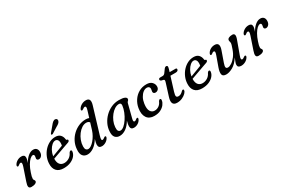

<svg xmlns="http://www.w3.org/2000/svg" viewBox="90 -1814 4288 2919"><g transform="rotate(-30 2234.0 -354.0)"><path d="M76.5 -362Q69.5 -364.5 67 -372.5Q64.5 -380.5 70 -393Q85.5 -424.5 120.8 -446.5Q156 -468.5 199 -468.5Q255 -468.5 255 -418Q255 -401 249 -378.8Q243 -356.5 234.5 -332.5Q269.5 -395 314 -431.5Q358.5 -468 403.5 -468Q441 -468 460.5 -445.8Q480 -423.5 479.5 -387Q479 -345.5 458.2 -321.2Q437.5 -297 410 -297Q392 -297 383.8 -306.2Q375.5 -315.5 375.5 -327Q375.5 -337.5 378.8 -347.8Q382 -358 382 -370.5Q382 -398.5 359 -398.5Q336 -398.5 307.5 -372.8Q279 -347 251 -299Q223 -251 201.5 -184.5Q189 -148 184 -126.5Q179 -105 179 -88Q179 -70 188.8 -60.2Q198.5 -50.5 198.5 -36.5Q198.5 -16.5 172.5 -3Q146.5 10.5 102.5 10.5Q65 10.5 58.5 -16.5Q52 -43.5 71.5 -97.5L145.5 -316Q159 -355.5 156.8 -373.2Q154.5 -391 138 -391Q122.5 -391 102 -372.5Q86 -358.5 76.5 -362Z M908.5 -144Q905 -107 876 -71.5Q847 -36 795.2 -12.8Q743.5 10.5 672 10.5Q586.5 10.5 545.8 -36.2Q505 -83 509.5 -163Q512 -223.5 535.8 -278.5Q559.5 -333.5 598.5 -376.2Q637.5 -419 687 -443.8Q736.5 -468.5 792 -468.5Q849.5 -468.5 879 -436.8Q908.5 -405 913 -358.5Q915 -341.5 927 -341Q943 -341 943 -325Q943 -315.5 935.8 -307.5Q928.5 -299.5 910 -293.5Q883.5 -284.5 845.2 -270.8Q807 -257 764.8 -242Q722.5 -227 683 -212.8Q643.5 -198.5 615 -188.5Q613 -121 640.8 -87.8Q668.5 -54.5 717 -54.5Q762.5 -54.5 802.5 -79.5Q842.5 -104.5 863.5 -151.5Q878 -172 892 -172Q912 -171.5 908.5 -144ZM765.5 -421Q737 -421 706.2 -395Q675.5 -369 651.5 -325.2Q627.5 -281.5 619 -228Q646.5 -238.5 681.8 -251.8Q717 -265 752 -278.2Q787 -291.5 815 -302.5Q819.5 -322 820 -351Q820 -382.5 805.2 -401.8Q790.5 -421 765.5 -421ZM844.5 -643.5Q866.5 -672 886.8 -687.8Q907 -703.5 930 -700Q949 -697 955.5 -682Q962 -667 954.5 -650Q947 -632 930.8 -618.5Q914.5 -605 888 -591L785.5 -526.5Q778 -523.5 770.8 -523.2Q763.5 -523 760 -527.5Q756 -532.5 759.2 -539.2Q762.5 -546 768 -552.5Z M1528.5 -601.5 1393 -153.5Q1377 -100.5 1379.2 -84.5Q1381.5 -68.5 1396 -68.5Q1410.5 -68.5 1433 -87.5Q1450 -100.5 1459.5 -95Q1473.5 -86 1459 -59.5Q1442.5 -29.5 1408.5 -9.5Q1374.5 10.5 1339 10.5Q1280.5 10.5 1280.5 -48.5Q1280.5 -64 1284.8 -84.5Q1289 -105 1300 -141Q1253.5 -65 1198.2 -27.2Q1143 10.5 1090 10.5Q1035.5 10.5 1006 -27Q976.5 -64.5 985 -143.5Q990 -209.5 1019.2 -268.2Q1048.5 -327 1095.8 -372Q1143 -417 1202.2 -442.5Q1261.5 -468 1326 -468Q1359 -468 1384.5 -458L1420 -573Q1431.5 -611.5 1428.5 -626Q1425.5 -640.5 1410 -640.5Q1395 -640.5 1371.5 -621.5Q1353.5 -608.5 1343.5 -613.5Q1328 -622.5 1343.5 -648.5Q1362 -679.5 1398 -698.8Q1434 -718 1473 -718Q1563.5 -718 1528.5 -601.5ZM1087.5 -130.5Q1086.5 -91 1101.2 -73.8Q1116 -56.5 1140 -56.5Q1162.5 -56.5 1189.5 -74.5Q1216.5 -92.5 1243.2 -123.2Q1270 -154 1292.5 -193.5Q1315 -233 1328.5 -276L1364.5 -393.5Q1347.5 -419.5 1307.5 -419.5Q1268 -419.5 1229.2 -394.2Q1190.5 -369 1158.8 -327Q1127 -285 1107.8 -233.8Q1088.5 -182.5 1087.5 -130.5Z M1947 -127.5Q1938.5 -96.5 1941.8 -82.8Q1945 -69 1958.5 -69Q1968 -69 1976.2 -73.8Q1984.5 -78.5 1996 -88Q2012 -100.5 2021 -96Q2034.5 -88.5 2022 -61.5Q2006.5 -30 1973.2 -9.8Q1940 10.5 1901 10.5Q1845 10.5 1845 -48.5Q1845 -64 1848.2 -83.2Q1851.5 -102.5 1861 -137Q1817.5 -64.5 1764 -27Q1710.5 10.5 1653.5 10.5Q1602.5 10.5 1573.8 -23.5Q1545 -57.5 1551.5 -131.5Q1555.5 -195.5 1585 -255.8Q1614.5 -316 1663.2 -364Q1712 -412 1774.8 -440.5Q1837.5 -469 1908.5 -469Q1977 -469 2009 -454.5Q2041 -440 2039 -416.5Q2037.5 -398 2024.8 -389Q2012 -380 2007 -362.5ZM1657.5 -141Q1653.5 -93 1666.5 -74Q1679.5 -55 1704 -55Q1733.5 -55 1767.8 -84.2Q1802 -113.5 1833.5 -160.8Q1865 -208 1887.5 -263.5Q1910 -319 1916 -371.5Q1921 -417.5 1881 -417.5Q1843.5 -417.5 1805.5 -393.8Q1767.5 -370 1735.5 -330Q1703.5 -290 1682.5 -241Q1661.5 -192 1657.5 -141Z M2372 -420Q2338 -420 2306 -395.5Q2274 -371 2250.5 -327.8Q2227 -284.5 2219 -228Q2206.5 -141.5 2231.5 -99.2Q2256.5 -57 2305.5 -57Q2345 -57 2379 -80.2Q2413 -103.5 2430 -146Q2437 -157 2443.5 -163.5Q2450 -170 2459 -170Q2468 -170 2473.2 -161.5Q2478.5 -153 2474.5 -137Q2470 -104 2444.2 -70Q2418.5 -36 2372.8 -12.8Q2327 10.5 2261.5 10.5Q2172.5 10.5 2132 -50.2Q2091.5 -111 2109 -214.5Q2121 -285 2159.5 -342.8Q2198 -400.5 2257 -434.5Q2316 -468.5 2390.5 -468.5Q2455.5 -468.5 2487.5 -435Q2519.5 -401.5 2518.5 -358.5Q2518 -325.5 2498.2 -307.2Q2478.5 -289 2453.5 -289Q2434.5 -289 2423.8 -298.8Q2413 -308.5 2413.5 -324Q2413.5 -335.5 2417.2 -348.5Q2421 -361.5 2421 -375Q2421.5 -395 2408.5 -407.5Q2395.5 -420 2372 -420Z M2654.5 -395.5 2617 -404.5Q2598.5 -412.5 2598.5 -429Q2598.5 -453 2630.5 -453H2669.5Q2693.5 -453 2711 -474L2758 -538.5Q2771.5 -556 2790.5 -556Q2813 -556 2813 -534Q2813 -519.5 2804 -490.5L2792 -451H2895.5Q2916 -451 2916 -432.5Q2916 -416.5 2902.8 -407.2Q2889.5 -398 2867.5 -398H2775.5L2701 -158Q2684 -102.5 2691.8 -84.2Q2699.5 -66 2726.5 -66Q2749.5 -66 2768.8 -75.8Q2788 -85.5 2809.5 -108Q2822 -120.5 2831.5 -120.5Q2846.5 -120.5 2845.5 -103.5Q2845 -81 2819.2 -54.5Q2793.5 -28 2751.8 -9Q2710 10 2661.5 10Q2548.5 10 2596 -135L2660.5 -340Q2669.5 -367 2668.5 -378.8Q2667.5 -390.5 2654.5 -395.5Z M3336.5 -144Q3333 -107 3304 -71.5Q3275 -36 3223.2 -12.8Q3171.5 10.5 3100 10.5Q3014.5 10.5 2973.8 -36.2Q2933 -83 2937.5 -163Q2940 -223.5 2963.8 -278.5Q2987.5 -333.5 3026.5 -376.2Q3065.5 -419 3115 -443.8Q3164.5 -468.5 3220 -468.5Q3277.5 -468.5 3307 -436.8Q3336.5 -405 3341 -358.5Q3343 -341.5 3355 -341Q3371 -341 3371 -325Q3371 -315.5 3363.8 -307.5Q3356.5 -299.5 3338 -293.5Q3311.5 -284.5 3273.2 -270.8Q3235 -257 3192.8 -242Q3150.5 -227 3111 -212.8Q3071.5 -198.5 3043 -188.5Q3041 -121 3068.8 -87.8Q3096.5 -54.5 3145 -54.5Q3190.5 -54.5 3230.5 -79.5Q3270.5 -104.5 3291.5 -151.5Q3306 -172 3320 -172Q3340 -171.5 3336.5 -144ZM3193.5 -421Q3165 -421 3134.2 -395Q3103.5 -369 3079.5 -325.2Q3055.5 -281.5 3047 -228Q3074.5 -238.5 3109.8 -251.8Q3145 -265 3180 -278.2Q3215 -291.5 3243 -302.5Q3247.5 -322 3248 -351Q3248 -382.5 3233.2 -401.8Q3218.5 -421 3193.5 -421Z M3914.5 -94Q3930 -85.5 3914.5 -59Q3895.5 -27.5 3860.2 -8.5Q3825 10.5 3786.5 10.5Q3725.5 10.5 3725.5 -38.5Q3725.5 -57 3735 -82.5Q3744.5 -108 3761.5 -149.5Q3704 -61 3639.8 -25.2Q3575.5 10.5 3524 10.5Q3462 10.5 3453.8 -31Q3445.5 -72.5 3471.5 -144L3535.5 -322Q3548.5 -358 3545.8 -373.2Q3543 -388.5 3528 -388.5Q3520 -388.5 3511.5 -384.5Q3503 -380.5 3491 -370Q3474.5 -357 3465 -362.5Q3451 -371 3465 -397.5Q3482 -429.5 3515.8 -448.8Q3549.5 -468 3589 -468Q3638 -468 3650.2 -436Q3662.5 -404 3641 -344L3576 -159Q3558.5 -109.5 3564 -89Q3569.5 -68.5 3597.5 -68.5Q3626 -68.5 3663.5 -92.8Q3701 -117 3736.5 -163.2Q3772 -209.5 3794.5 -276.5Q3810 -321 3815.5 -339.8Q3821 -358.5 3821 -369.5Q3821 -382 3816.8 -393.2Q3812.5 -404.5 3812.5 -418.5Q3812.5 -441.5 3836.2 -454.8Q3860 -468 3899.5 -468Q3965.5 -468 3925.5 -364.5L3843 -138Q3827.5 -98 3830.5 -82.5Q3833.5 -67 3848.5 -67Q3863.5 -67 3886.5 -86Q3904.5 -99.5 3914.5 -94Z M4064.5 -362Q4057.5 -364.5 4055 -372.5Q4052.5 -380.5 4058 -393Q4073.5 -424.5 4108.8 -446.5Q4144 -468.5 4187 -468.5Q4243 -468.5 4243 -418Q4243 -401 4237 -378.8Q4231 -356.5 4222.5 -332.5Q4257.5 -395 4302 -431.5Q4346.5 -468 4391.5 -468Q4429 -468 4448.5 -445.8Q4468 -423.5 4467.5 -387Q4467 -345.5 4446.2 -321.2Q4425.5 -297 4398 -297Q4380 -297 4371.8 -306.2Q4363.5 -315.5 4363.5 -327Q4363.5 -337.5 4366.8 -347.8Q4370 -358 4370 -370.5Q4370 -398.5 4347 -398.5Q4324 -398.5 4295.5 -372.8Q4267 -347 4239 -299Q4211 -251 4189.5 -184.5Q4177 -148 4172 -126.5Q4167 -105 4167 -88Q4167 -70 4176.8 -60.2Q4186.5 -50.5 4186.5 -36.5Q4186.5 -16.5 4160.5 -3Q4134.5 10.5 4090.5 10.5Q4053 10.5 4046.5 -16.5Q4040 -43.5 4059.5 -97.5L4133.5 -316Q4147 -355.5 4144.8 -373.2Q4142.5 -391 4126 -391Q4110.5 -391 4090 -372.5Q4074 -358.5 4064.5 -362Z"/></g></svg>

Font: Fraunces 9pt S050
Style: Italic
Weight: 400
Italic angle: -16°
Version: Version 1.000; ttfautohint (v1.8.3)